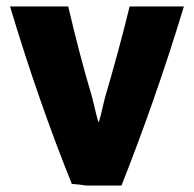

<svg xmlns="http://www.w3.org/2000/svg" viewBox="-20 -561 597 591"><path d="M546 -541C485 -339 418 -152 354 10H245C233 8 213 6 201 5C137 -154 71 -340 11 -541H190C212 -447 237 -350 264 -260C272 -227 279 -196 283 -185C287 -187 294 -225 303 -260C330 -352 357 -450 379 -541Z"/></svg>

Font: Repo ExtraBold
Style: Bold
Weight: 700
Designer: Stefan Peev
Foundry: Context Ltd
Version: Version 1.502